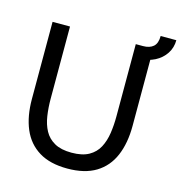

<svg xmlns="http://www.w3.org/2000/svg" viewBox="-114 -877 938 994"><g transform="rotate(15 354.5 -380.0)"><path d="M335 14Q242.5 14 182.8 -22.5Q123 -59 94.2 -126.5Q65.5 -194 65.5 -287V-700H159V-313Q159 -265 165.5 -221.5Q172 -178 190.2 -144.2Q208.5 -110.5 243.5 -90.8Q278.5 -71 335 -71Q392.5 -71 427.5 -90.8Q462.5 -110.5 480.5 -144.5Q498.5 -178.5 505 -222Q511.5 -265.5 511.5 -313V-700H605V-287Q605 -194 576.2 -126.5Q547.5 -59 487.8 -22.5Q428 14 335 14ZM550 -633V-700Q585.5 -700 605.2 -717.2Q625 -734.5 625 -774H709Q709 -734 688 -702Q667 -670 631 -651.5Q595 -633 550 -633Z"/></g></svg>

Font: Cabin
Style: Regular
Weight: 400
Width: 4
Designer: Pablo Impallari
Foundry: Pablo Impallari. http://www.impallari.com Igino Marini. http://www.ikern.com
Version: Version 3.001